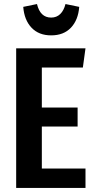

<svg xmlns="http://www.w3.org/2000/svg" viewBox="-20 -930 473 950"><path d="M403 -691 390 -596H187V-398H364V-304H187V-96H403V0H60V-691ZM95 -896 163 -910Q179 -843 233 -843Q260 -843 278 -860.5Q296 -878 304 -910L372 -896Q367 -831 331 -793Q295 -755 233 -755Q172 -755 136 -793Q100 -831 95 -896Z"/></svg>

Font: Fira Sans Extra Condensed Medium
Style: Regular
Weight: 500
Width: 1
Designer: Carrois Corporate & Edenspiekermann AG
Foundry: Carrois Corporate GbR & Edenspiekermann AG
Version: Version 4.203